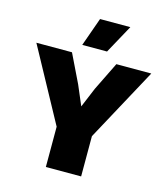

<svg xmlns="http://www.w3.org/2000/svg" viewBox="-127 -979 941 1078"><g transform="rotate(15 343.5 -440.5)"><path d="M446 -234V0H241V-234L9 -660H216L296 -495L345 -380L393 -495L474 -660H677ZM496 -881 405 -715H261L320 -881Z"/></g></svg>

Font: Work Sans ExtraBold
Style: Regular
Weight: 800
Designer: Wei Huang
Foundry: Wei Huang
Version: Version 1.500